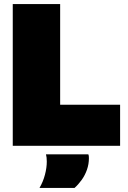

<svg xmlns="http://www.w3.org/2000/svg" viewBox="-20 -720 633 948"><path d="M43 0V-700H277V-203H573V0ZM175 208Q193 177 202 142.5Q211 108 211 78Q211 67 210 58Q209 49 207 42H416Q418 46 418.5 51Q419 56 419 61Q419 90 409.5 117.5Q400 145 383.5 168Q367 191 348 208Z"/></svg>

Font: Georama ExtraCondensed Thin Black
Style: Regular
Weight: 900
Version: Version 1.001